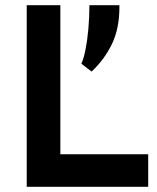

<svg xmlns="http://www.w3.org/2000/svg" viewBox="-20 -720 606 740"><path d="M83 0V-700H212.6V-125.4H551.2V0ZM333.2 -444.2 293.4 -474.6Q302.4 -492.7 309.4 -528.1Q316.5 -563.5 320.6 -608.5Q324.6 -653.4 324.6 -700H440.2V-692Q440.2 -610.5 411.7 -550.9Q383.1 -491.3 333.2 -444.2Z"/></svg>

Font: Overpass
Style: Regular
Weight: 400
Designer: Delve Withrington, Dave Bailey, Thomas Jockin
Foundry: Delve Fonts LLC
Version: Version 4.000